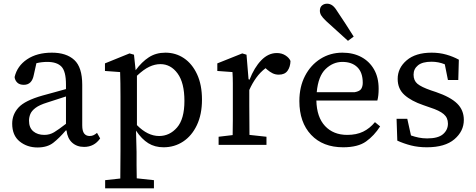

<svg xmlns="http://www.w3.org/2000/svg" viewBox="-20 -784 2574 1039"><path d="M435 11Q396 11 370.5 -12Q345 -35 340 -78H336Q301 -37 268.5 -11.5Q236 14 183 14Q127 14 86.5 -18.5Q46 -51 46 -115Q46 -165 80.5 -202.5Q115 -240 210 -267Q242 -275 274 -284.5Q306 -294 337 -302V-327Q337 -398 312.5 -423.5Q288 -449 236 -449Q206 -449 177 -442L163 -379Q153 -325 109 -325Q86 -325 73.5 -337Q61 -349 59 -367Q73 -427 126.5 -463Q180 -499 261 -499Q339 -499 382 -459.5Q425 -420 425 -325V-106Q425 -75 435.5 -61.5Q446 -48 465 -48Q478 -48 487.5 -53Q497 -58 505 -65L522 -35Q490 11 435 11ZM137 -131Q137 -93 160 -73.5Q183 -54 220 -54Q249 -54 273 -68.5Q297 -83 337 -114V-262L235 -229Q193 -216 172 -200Q151 -184 144 -166.5Q137 -149 137 -131Z M848 -437Q818 -437 787.5 -422.5Q757 -408 721 -374V-107Q779 -48 841 -48Q898 -48 938 -94Q978 -140 978 -238Q978 -336 941 -386.5Q904 -437 848 -437ZM865 13Q818 13 782.5 -9Q747 -31 716 -77L719 38Q719 73 719 109Q719 145 720 181L813 191V235H549V191L631 182Q631 144 631.5 107.5Q632 71 632 34V-264Q632 -303 631.5 -333Q631 -363 630 -394L548 -400V-441L681 -495L705 -488L714 -404Q747 -449 785.5 -474Q824 -499 875 -499Q931 -499 975.5 -469Q1020 -439 1046.5 -382Q1073 -325 1073 -245Q1073 -165 1045.5 -107Q1018 -49 971 -18Q924 13 865 13Z M1163 0V-44L1239 -53Q1240 -91 1240 -134.5Q1240 -178 1240 -213V-264Q1240 -303 1240 -333Q1240 -363 1238 -394L1156 -400V-441L1291 -495L1314 -488L1325 -355L1329 -354V-352H1330Q1356 -419 1394 -458Q1432 -497 1478 -497Q1505 -497 1525 -484Q1545 -471 1552 -454Q1551 -422 1536 -401Q1521 -380 1489 -380Q1470 -380 1455 -387.5Q1440 -395 1426 -407L1417 -415Q1388 -393 1366.5 -363Q1345 -333 1329 -297V-213Q1329 -178 1329.5 -135Q1330 -92 1330 -54L1422 -44V0Z M1833 -449Q1782 -449 1742 -410.5Q1702 -372 1694 -285H1899Q1927 -290 1935 -303.5Q1943 -317 1943 -336Q1943 -392 1913.5 -420.5Q1884 -449 1833 -449ZM1837 13Q1727 13 1663.5 -54.5Q1600 -122 1600 -237Q1600 -314 1630.5 -373Q1661 -432 1714 -465.5Q1767 -499 1833 -499Q1891 -499 1935 -475.5Q1979 -452 2004 -408.5Q2029 -365 2029 -304Q2029 -265 2022 -240H1692Q1694 -150 1739 -102Q1784 -54 1859 -54Q1909 -54 1945 -71.5Q1981 -89 2009 -123L2037 -100Q2005 -50 1961 -18.5Q1917 13 1837 13ZM1894 -586 1863 -563Q1833 -590 1804 -616.5Q1775 -643 1745 -670Q1725 -689 1718 -701Q1711 -713 1711 -726Q1711 -745 1722.5 -754.5Q1734 -764 1750 -764Q1765 -764 1778 -755Q1791 -746 1805 -723Q1828 -689 1850 -655Q1872 -621 1894 -586Z M2290 13Q2243 13 2204 3Q2165 -7 2130 -23L2126 -141H2184L2204 -51Q2224 -44 2245.5 -39.5Q2267 -35 2292 -35Q2351 -35 2377.5 -58Q2404 -81 2404 -115Q2404 -147 2381 -166.5Q2358 -186 2308 -202L2271 -215Q2206 -237 2169 -270Q2132 -303 2132 -357Q2132 -416 2180.5 -457.5Q2229 -499 2316 -499Q2358 -499 2395 -488.5Q2432 -478 2463 -461L2460 -351H2404L2387 -436Q2353 -450 2315 -450Q2266 -450 2242 -430.5Q2218 -411 2218 -380Q2218 -348 2239 -330.5Q2260 -313 2312 -295L2339 -286Q2418 -259 2454 -223.5Q2490 -188 2490 -135Q2490 -74 2439 -30.5Q2388 13 2290 13Z"/></svg>

Font: Source Serif 4 SmText
Style: Regular
Weight: 400
Designer: Frank Grießhammer
Foundry: Adobe
Version: Version 4.005;hotconv 1.1.0;makeotfexe 2.6.0